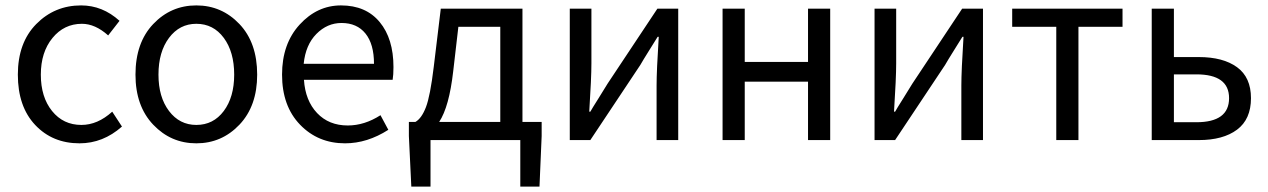

<svg xmlns="http://www.w3.org/2000/svg" viewBox="-20 -518 4688 710"><path d="M274 12Q174 12 110 -56Q46 -124 46 -242Q46 -360 114 -429Q182 -498 280 -498Q359 -498 422 -441L380 -387Q332 -430 283 -430Q217 -430 174 -377.5Q131 -325 131 -242Q131 -159 172.5 -107.5Q214 -56 281 -56Q341 -56 395 -105L431 -50Q361 12 274 12Z M481 -242Q481 -360 546.5 -429Q612 -498 706 -498Q800 -498 865.5 -429Q931 -360 931 -242Q931 -126 865.5 -57Q800 12 706 12Q612 12 546.5 -57Q481 -126 481 -242ZM706 -56Q769 -56 807.5 -107.5Q846 -159 846 -242Q846 -326 807.5 -378Q769 -430 706 -430Q644 -430 605 -378Q566 -326 566 -242Q566 -159 605 -107.5Q644 -56 706 -56Z M1256 12Q1156 12 1089.5 -57Q1023 -126 1023 -242Q1023 -356 1088 -427Q1153 -498 1241 -498Q1333 -498 1384 -436.5Q1435 -375 1435 -270Q1435 -241 1432 -223H1104Q1109 -146 1152.5 -100Q1196 -54 1266 -54Q1328 -54 1387 -92L1416 -38Q1338 12 1256 12ZM1103 -282H1363Q1363 -355 1331.5 -394Q1300 -433 1243 -433Q1190 -433 1150 -392.5Q1110 -352 1103 -282Z M1572 0V172H1501L1492 -15V-67H1516Q1539 -80 1555 -121.5Q1571 -163 1584 -271L1610 -486H1912V-67H1983V-15L1975 172H1904V0ZM1656 -255Q1641 -123 1604 -67H1830V-419H1675Z M2087 0V-486H2167V-284Q2167 -229 2159 -105H2163Q2169 -116 2193 -154Q2217 -192 2227 -209L2411 -486H2488V0H2408V-202Q2408 -256 2416 -382H2412Q2404 -369 2380.5 -331.5Q2357 -294 2348 -278L2163 0Z M2652 0V-486H2734V-289H2968V-486H3050V0H2968V-216H2734V0Z M3214 0V-486H3294V-284Q3294 -229 3286 -105H3290Q3296 -116 3320 -154Q3344 -192 3354 -209L3538 -486H3615V0H3535V-202Q3535 -256 3543 -382H3539Q3531 -369 3507.5 -331.5Q3484 -294 3475 -278L3290 0Z M3886 0V-419H3723V-486H4131V-419H3968V0Z M4239 0V-486H4321V-307H4413Q4503 -307 4554.5 -269.5Q4606 -232 4606 -155Q4606 -77 4554.5 -38.5Q4503 0 4413 0ZM4321 -66H4404Q4525 -66 4525 -155Q4525 -243 4404 -243H4321Z"/></svg>

Font: Toshiba Sans
Style: Regular
Weight: 400
Designer: Paul D. Hunt
Foundry: Toshiba Corporation
Version: Version 2.020;PS 2.0;hotconv 1.0.86;makeotf.lib2.5.63406